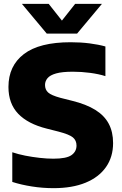

<svg xmlns="http://www.w3.org/2000/svg" viewBox="-20 -970 633 1000"><path d="M259 10Q202 10 146.2 1.2Q90.5 -7.5 44 -22.5V-177Q75 -166.5 112 -159.2Q149 -152 186.8 -147.8Q224.5 -143.5 258 -143.5Q326 -143.5 352.2 -162Q378.5 -180.5 378.5 -212Q378.5 -238.5 359.8 -254.2Q341 -270 285 -284.5L224 -300Q125.5 -324.5 74.8 -377.5Q24 -430.5 24 -517Q24 -627 104.5 -688.5Q185 -750 348 -750Q401 -750 447.2 -744Q493.5 -738 529 -728V-573.5Q494.5 -584.5 449.5 -590.5Q404.5 -596.5 359.5 -596.5Q303.5 -596.5 272 -587.5Q240.5 -578.5 227.5 -562.8Q214.5 -547 214.5 -527.5Q214.5 -503 230.8 -488.2Q247 -473.5 294.5 -460.5L356 -445Q429 -427 476.2 -397.8Q523.5 -368.5 546.2 -325.8Q569 -283 569 -225Q569 -152.5 532 -99.8Q495 -47 425.8 -18.5Q356.5 10 259 10ZM223.5 -795 94 -950H233.5L316.5 -845H288.5L371.5 -950H511L381.5 -795Z"/></svg>

Font: Encode Sans SC Condensed Thin ExtraBold
Style: Regular
Weight: 800
Version: Version 3.002